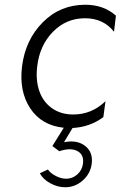

<svg xmlns="http://www.w3.org/2000/svg" viewBox="-20 -530 509 810"><path d="M339 -453Q259 -453 203 -395.5Q147 -338 137 -250Q130 -193 145.5 -147Q161 -101 198.5 -74Q236 -47 289 -47Q367 -47 425 -103L416 -36Q360 6 286 10L250 70Q305 59 339 85.5Q373 112 367 160Q362 202 329.5 231Q297 260 255 260Q223 260 192 243Q161 226 148 201L182 185Q193 201 215.5 212.5Q238 224 259 224Q286 224 306.5 205.5Q327 187 330 160Q335 122 306 107Q277 92 230 108L201 86L249 9Q155 -1 107.5 -73Q60 -145 73 -250Q87 -362 160.5 -436Q234 -510 340 -510Q417 -510 469 -464L461 -396Q416 -453 339 -453Z"/></svg>

Font: Orkney Light
Style: LightItalic
Weight: 300
Designer: Samuel Oakes and Alfredo Marco Pradil
Foundry: Alfredo Marco Pradil
Version: 1.0; ttfautohint (v1.5)